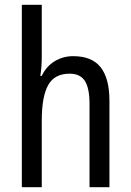

<svg xmlns="http://www.w3.org/2000/svg" viewBox="-20 -780 545 800"><path d="M154 -543Q154 -500 148 -464H154Q173 -504 208 -525Q243 -546 285 -546Q363 -546 399.5 -499.5Q436 -453 436 -360V0H353V-347Q353 -413 333.5 -443Q314 -473 270 -473Q207 -473 180.5 -425Q154 -377 154 -278V0H71V-760H154Z"/></svg>

Font: Noto Sans Devanagari Condensed
Style: Regular
Weight: 400
Width: 3
Designer: Jelle Bosma - Monotype Design Team
Foundry: Monotype Imaging Inc.
Version: Version 2.004; ttfautohint (v1.8.4.7-5d5b)